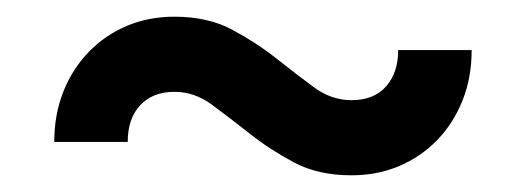

<svg xmlns="http://www.w3.org/2000/svg" viewBox="-20 -475 630 230"><path d="M401 -265Q361 -265 332 -280.5Q303 -296 279 -315Q255 -334 234 -349.5Q213 -365 189 -365Q163 -365 148 -349Q133 -333 133 -305H45Q45 -338 56 -365.5Q67 -393 86.5 -413Q106 -433 132 -444Q158 -455 189 -455Q229 -455 258 -439.5Q287 -424 311 -405Q335 -386 356 -370.5Q377 -355 401 -355Q428 -355 442.5 -371.5Q457 -388 457 -415H545Q545 -382 534 -354.5Q523 -327 503.5 -307Q484 -287 458 -276Q432 -265 401 -265Z"/></svg>

Font: PT Root UI Web Medium
Style: Regular
Weight: 500
Designer: Vitaly Kuzmin
Foundry: ParaType Ltd.
Version: Version 1.001W